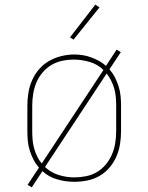

<svg xmlns="http://www.w3.org/2000/svg" viewBox="-20 -776 640 828"><path d="M117 32 99 21 148 -53Q134 -69 124.5 -87.5Q115 -106 108.5 -126.5Q102 -147 100 -168Q98 -189 98 -210V-320Q98 -348 102.5 -376Q107 -404 118.5 -430Q130 -456 148.5 -477.5Q167 -499 191.5 -513Q216 -527 244 -534Q272 -541 300 -541Q319 -541 337.5 -538Q356 -535 373.5 -528.5Q391 -522 407.5 -513Q424 -504 437 -492L483 -562L501 -551L452 -477Q466 -461 475.5 -442.5Q485 -424 491.5 -403.5Q498 -383 500 -362Q502 -341 502 -320V-210Q502 -182 497.5 -154Q493 -126 481.5 -100Q470 -74 451.5 -52.5Q433 -31 408.5 -17Q384 -3 356 2.5Q328 8 300 8Q263 8 226.5 -2.5Q190 -13 163 -38ZM160 -71 426 -474Q401 -499 366.5 -509Q332 -519 298 -519Q272 -519 247 -513.5Q222 -508 200.5 -495Q179 -482 162.5 -462Q146 -442 136.5 -419Q127 -396 123 -370.5Q119 -345 119 -320V-210Q119 -192 120.5 -173.5Q122 -155 127 -137Q132 -119 140 -102Q148 -85 160 -71ZM300 -11Q325 -11 350.5 -16Q376 -21 398 -34Q420 -47 436.5 -67Q453 -87 463 -110.5Q473 -134 477 -159.5Q481 -185 481 -210V-320Q481 -338 479.5 -356.5Q478 -375 473 -393Q468 -411 459.5 -428Q451 -445 440 -459L174 -56Q199 -32 232.5 -21.5Q266 -11 300 -11ZM297 -605 282 -615 391 -756 409 -744Z"/></svg>

Font: Iosevka Curly Slab ThEx
Style: Regular
Weight: 100
Width: 7
Monospace: yes
Designer: Belleve Invis
Foundry: Belleve Invis
Version: Version 11.1.0; ttfautohint (v1.8.3)